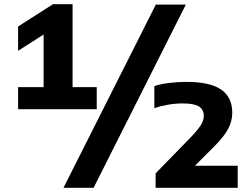

<svg xmlns="http://www.w3.org/2000/svg" viewBox="-20 -830 1192 918"><path d="M66.5 -308V-413.5H188.5V-665L66.5 -587V-703.5L233.5 -810H327V-413.5H442.5V-308ZM283.5 68 725 -808H868.5L427.5 68ZM724 68V-1L890.5 -172Q925 -208 939.8 -231.2Q954.5 -254.5 954.5 -275.5Q954.5 -305.5 931.8 -320.5Q909 -335.5 853.5 -335.5Q816.5 -335.5 780.2 -328.8Q744 -322 718 -313V-418.5Q748.5 -428.5 789 -433.5Q829.5 -438.5 871 -438.5Q983.5 -438.5 1037 -402Q1090.5 -365.5 1090.5 -291Q1090.5 -250.5 1070.5 -213.2Q1050.5 -176 1005 -130.5L912 -37.5H1116.5V68Z"/></svg>

Font: Encode Sans Expanded Expanded
Style: Bold
Weight: 700
Width: 7
Designer: Multiple Designers
Foundry: Impallari Type
Version: Version 3.000; ttfautohint (v1.8.3) -l 8 -r 50 -G 200 -x 14 